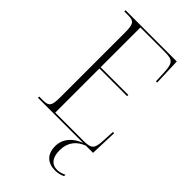

<svg xmlns="http://www.w3.org/2000/svg" viewBox="-281 -797 1107 1107"><g transform="rotate(45 272.0 -243.5)"><path d="M43 0H411C354 21 310 64 310 127C310 193 348 227 409 227C431 227 451 222 469 213V202C446 212 432 216 414 216C370 216 345 185 345 126C345 60 380 20 433 0H492L498 -166H488L484 -90C480 -25 470 -10 404 -10H174V-370H400V-380H174V-704H374C440 -704 450 -689 454 -617L457 -548H467L461 -714H43V-704H72C122 -704 132 -691 132 -619V-95C132 -23 122 -10 72 -10H43Z"/></g></svg>

Font: Noto Serif Display SemiCondensed ExtraLight
Style: Regular
Weight: 200
Width: 4
Designer: Monotype Design Team
Foundry: Monotype Imaging Inc.
Version: Version 2.009